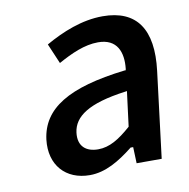

<svg xmlns="http://www.w3.org/2000/svg" viewBox="-64 -566 631 641"><g transform="rotate(-10 251.5 -245.5)"><path d="M191 12C244 12 292 -17 339 -54L340 -55H349L351 0H436L472 -292C489 -430 440 -503 324 -503C254 -503 186 -475 128 -442L157 -374C202 -399 248 -420 294 -420C359 -420 376 -372 370 -317L369 -312H365C171 -289 81 -233 68 -130C58 -45 109 12 191 12ZM355 -242 361 -243 346 -125 344 -123C305 -89 272 -68 233 -68C193 -68 165 -89 171 -136C178 -189 228 -225 355 -242Z"/></g></svg>

Font: Falling Sky
Style: LightObl
Weight: 400
Designer: Paul D. Hunt
Foundry: Adobe Systems Incorporated
Version: Version 1.02